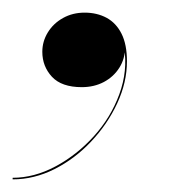

<svg xmlns="http://www.w3.org/2000/svg" viewBox="-57 -128 292 304"><path d="M-37 156V153.5Q-3 153.5 30.8 135.5Q64.5 117.5 91.5 87.8Q118.5 58 132 21Q145.5 -16 139.5 -53H141Q141 -35 132 -20.8Q123 -6.5 107.5 1.8Q92 10 72.5 10Q40.5 10 25.2 -6.5Q10 -23 10 -46Q10 -62.5 18.8 -76.8Q27.5 -91 42.8 -99.5Q58 -108 77 -108Q96.5 -108 111.8 -99.8Q127 -91.5 135.5 -74.5Q144 -57.5 144 -31Q144 2.5 128.5 35.8Q113 69 87.2 96.2Q61.5 123.5 29.2 139.8Q-3 156 -37 156Z"/></svg>

Font: Bodoni Moda 72pt
Style: Italic
Weight: 400
Italic angle: -13°
Designer: Owen Earl
Foundry: indestructible type
Version: Version 2.005